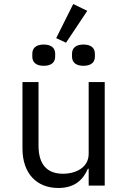

<svg xmlns="http://www.w3.org/2000/svg" viewBox="-20 -925 640 957"><path d="M422 0H502V-516H422V-158C422 -90 358 -59 294 -59C215 -59 172 -105 172 -199V-516H92V-185C92 -60 163 12 271 12C356 12 396 -33 418 -84H422ZM415 -871 345 -905 260 -735 309 -712ZM198 -597C239 -597 255 -617 255 -643V-657C255 -683 239 -703 198 -703C157 -703 141 -683 141 -657V-643C141 -617 157 -597 198 -597ZM396 -597C437 -597 453 -617 453 -643V-657C453 -683 437 -703 396 -703C355 -703 339 -683 339 -657V-643C339 -617 355 -597 396 -597Z"/></svg>

Font: IBM Plex Mono
Style: Regular
Weight: 400
Monospace: yes
Designer: Mike Abbink, Paul van der Laan, Pieter van Rosmalen
Foundry: Bold Monday
Version: Version 2.004